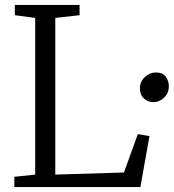

<svg xmlns="http://www.w3.org/2000/svg" viewBox="-20 -763 708 783"><path d="M38.5 0V-42L123.5 -51V-690L40.5 -701V-743H304.5V-701L205.5 -690V-51L485.5 -59.5L542 -216L589.5 -208L552.5 0ZM605 -346.5Q583 -346.5 566.8 -361.5Q550.5 -376.5 550.5 -402Q550.5 -430 570.8 -448.8Q591 -467.5 615 -467.5Q643.5 -467.5 656 -450.5Q668.5 -433.5 668.5 -412Q668.5 -383 649.2 -364.8Q630 -346.5 605 -346.5Z"/></svg>

Font: Merriweather 24pt Light
Style: Regular
Weight: 300
Designer: Eben Sorkin
Foundry: Eben Sorkin
Version: Version 2.100